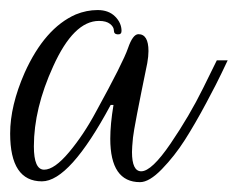

<svg xmlns="http://www.w3.org/2000/svg" viewBox="-61 -360 473 382"><path d="M22.4 0.8Q-40.8 0.8 -40.8 -94.4Q-40.8 -149.6 -12 -215.2Q28 -304 89.6 -331.2Q111.2 -340 133.2 -340Q155.2 -340 168 -327.2Q180.8 -314.4 180.8 -298.4Q180.8 -291.2 173.2 -291.6Q165.6 -292 165.6 -299.2Q165.6 -306.4 158 -312.4Q150.4 -318.4 136 -318.4Q85.6 -318.4 44.8 -228Q6.4 -144 6.4 -68.8Q6.4 -22.4 26.8 -22.4Q47.2 -22.4 76.4 -57.2Q105.6 -92 130.4 -138.4Q184 -236 193.6 -264Q203.2 -292 214.4 -292Q234.4 -292 234.4 -258.4Q234.4 -248 232 -234.4Q205.6 -106.4 203.6 -86.4Q201.6 -66.4 201.6 -57.6Q201.6 -19.2 220 -19.2Q240.8 -19.2 278.4 -74.4Q316 -129.6 343.2 -184.8L370.4 -240H392Q387.2 -230.4 379.6 -214Q372 -197.6 349.6 -155.6Q327.2 -113.6 306.8 -81.6Q286.4 -49.6 261.2 -23.6Q236 2.4 217.6 2.4Q158.4 2.4 158.4 -84Q158.4 -112.8 164.8 -151.2H159.2Q77.6 0.8 22.4 0.8Z"/></svg>

Font: Rouge Script
Style: Regular
Weight: 400
Designer: Sabrina Mariela Lopez
Foundry: Typesenses
Version: Version 1.003